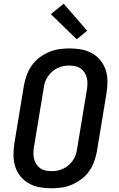

<svg xmlns="http://www.w3.org/2000/svg" viewBox="-20 -1003 640 1031"><path d="M256 8Q224 8 193 2.5Q162 -3 136 -17.5Q110 -32 90.5 -55.5Q71 -79 62 -107.5Q53 -136 52.5 -168Q52 -200 57 -232L109 -547Q114 -574 124 -601Q134 -628 151 -652Q168 -676 192 -694Q216 -712 243 -723.5Q270 -735 298 -739Q326 -743 353 -743Q385 -743 416 -737.5Q447 -732 473.5 -717.5Q500 -703 519 -679.5Q538 -656 547.5 -627.5Q557 -599 557 -567Q557 -535 552 -503L500 -188Q495 -161 485 -134Q475 -107 458 -83Q441 -59 417 -41Q393 -23 366 -11.5Q339 0 311 4Q283 8 256 8ZM257 -84Q273 -84 289 -87Q305 -90 320.5 -97.5Q336 -105 349 -116.5Q362 -128 371.5 -142Q381 -156 386.5 -171.5Q392 -187 394 -203L446 -518Q449 -535 449.5 -551.5Q450 -568 446.5 -583.5Q443 -599 434.5 -612.5Q426 -626 413.5 -635Q401 -644 385 -647.5Q369 -651 352 -651Q336 -651 320 -648Q304 -645 288.5 -637.5Q273 -630 260 -618.5Q247 -607 237.5 -593Q228 -579 222.5 -563.5Q217 -548 215 -532L163 -217Q160 -200 159.5 -183.5Q159 -167 162.5 -151.5Q166 -136 174.5 -122.5Q183 -109 195.5 -100Q208 -91 224 -87.5Q240 -84 257 -84ZM392 -792 253 -927 322 -983 448 -838Z"/></svg>

Font: Iosevka SS04 Semibold Extended
Style: Italic
Weight: 600
Width: 7
Italic angle: -9°
Monospace: yes
Designer: Belleve Invis
Foundry: Belleve Invis
Version: Version 19.0.0; ttfautohint (v1.8.4)